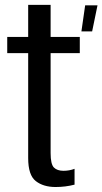

<svg xmlns="http://www.w3.org/2000/svg" viewBox="-20 -744 411 770"><path d="M306.5 -618H349.5L371 -722.5H321.5ZM203 6Q242.5 6 279 -3.5V-67Q258 -59 234.5 -59Q209.5 -59 196.2 -72.2Q183 -85.5 183 -130V-531H300V-596H183V-724.5H93V-596H9V-531H93V-110Q93 -41.5 123.5 -17.8Q154 6 203 6Z"/></svg>

Font: Anybody Condensed
Style: Regular
Weight: 400
Width: 3
Designer: Tyler Finck
Foundry: Etcetera Type Company
Version: Version 1.113;gftools[0.9.25]